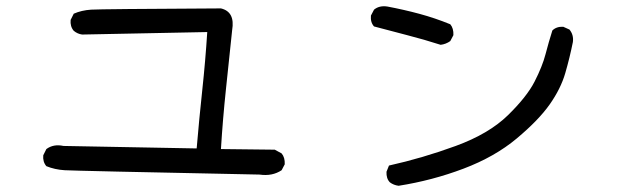

<svg xmlns="http://www.w3.org/2000/svg" viewBox="-20 -606 2040 617"><path d="M814 -45Q219 -57 187.5 -59Q156 -61 129 -72Q117 -86 119 -107L129 -127Q152 -144 184 -137L612 -129Q620 -224 630 -316.5Q640 -409 646 -503L244 -495Q229 -497 217 -507Q205 -521 207 -542L217 -562Q242 -573 273 -575Q304 -577 690 -579Q736 -568 726 -509Q716 -413 706 -318.5Q696 -224 690 -127L863 -125L885 -113Q896 -100 895 -78L885 -59Q855 -39 814 -45Z M1261 -9Q1245 -11 1233 -20Q1221 -32 1222 -54L1230 -74Q1338 -98 1444.5 -137Q1551 -176 1612 -235.5Q1673 -295 1698 -344Q1723 -393 1733 -431.5Q1743 -470 1755 -508Q1768 -521 1790 -520L1810 -511Q1824 -494 1821 -471Q1811 -421 1796.5 -371Q1782 -321 1746.5 -270.5Q1711 -220 1640.5 -161Q1570 -102 1469.5 -64Q1369 -26 1261 -9ZM1396 -462Q1343 -479 1288.5 -493Q1234 -507 1182 -521Q1170 -534 1172 -556L1182 -575Q1199 -589 1225 -585Q1278 -575 1328 -561.5Q1378 -548 1427 -528Q1438 -515 1437 -493L1427 -474Q1413 -464 1396 -462Z"/></svg>

Font: Kosefont JP
Style: Regular
Weight: 400
Designer: Nozomi Seto 瀬戸のぞみ
Version: Version 3.00;June 19, 2020